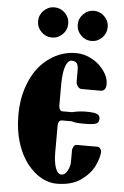

<svg xmlns="http://www.w3.org/2000/svg" viewBox="-60 -934 640 989"><g transform="rotate(5 260.0 -439.0)"><path d="M181 -891Q213 -891 236 -868Q259 -845 259 -813Q259 -781 236 -758Q213 -735 181 -735Q149 -735 126 -758Q103 -781 103 -813Q103 -845 126 -868Q149 -891 181 -891ZM385 -891Q417 -891 440 -868Q463 -845 463 -813Q463 -781 440 -758Q417 -735 385 -735Q354 -735 331 -758Q308 -781 308 -813Q308 -845 331 -868Q354 -891 385 -891ZM485 -173Q485 -142 463 -96Q442 -53 393 -19Q346 13 269 13Q233 13 192 -8Q172 -19 153.5 -35.5Q135 -52 118 -73Q84 -117 64 -180Q44 -245 44 -322Q44 -421 79 -500Q113 -578 176 -622Q238 -666 313 -666Q356 -666 396 -644Q416 -633 431.5 -619Q447 -605 459 -588Q483 -555 483 -522Q483 -484 455 -484H357Q345 -484 337 -495Q328 -507 328 -520V-581Q328 -602 321 -613Q314 -625 292 -625Q279 -625 268 -606Q263 -597 259.5 -584.5Q256 -572 254 -558Q252 -544 251 -529Q250 -514 250 -499V-388Q250 -379 255 -369Q259 -361 269 -361H318Q350 -369 387 -370Q433 -370 447 -363Q462 -356 462 -339Q462 -319 446 -313Q430 -307 385 -307Q338 -307 321 -314H271Q250 -314 250 -284V-146Q250 -97 261 -66Q272 -36 292 -36Q310 -36 322 -59Q335 -83 335 -105V-165Q335 -171 337 -176Q339 -181 342 -186Q347 -195 358 -195H463Q472 -195 478 -188Q485 -179 485 -173Z"/></g></svg>

Font: Shafarik
Style: Regular
Weight: 400
Version: Version 1.001; ttfautohint (v1.8.4.7-5d5b)